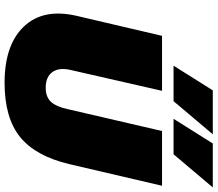

<svg xmlns="http://www.w3.org/2000/svg" viewBox="-74 -842 926 817"><g transform="rotate(90 388.5 -433.0)"><path d="M259 -709 364 -876H551L410 -709ZM485 -709 590 -876H777L636 -709ZM332 10Q170 10 92 -72.5Q14 -155 47 -297L132 -660H366L277 -270Q266 -221 286.5 -193Q307 -165 353 -165Q391 -165 412 -186.5Q433 -208 444 -259L537 -660H770L678 -266Q644 -122 562.5 -56Q481 10 332 10Z"/></g></svg>

Font: Elaine Sans Black
Style: Italic
Weight: 900
Italic angle: -13°
Designer: Wei Huang
Foundry: Wei Huang
Version: Version 2.001;December 24, 2019;FontCreator 12.0.0.2547 64-b